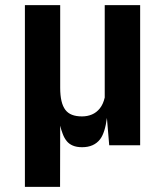

<svg xmlns="http://www.w3.org/2000/svg" viewBox="-20 -566 640 748"><path d="M300 7.5Q278.5 7.5 263.8 1.2Q249 -5 239.8 -16.5Q230.5 -28 224.5 -44Q218.5 -59 214.5 -76.5L214 162H77V-546H214.5V-224Q214.5 -194 219.5 -172.8Q224.5 -151.5 234.5 -138.2Q244.5 -125 260.5 -118.8Q276.5 -112.5 299.5 -112.5Q320.5 -112.5 338.2 -120Q356 -127.5 369 -143.8Q382 -160 388 -186V-546H526V0H405.5L396.5 -106.5Q389 -48.5 370 -23.5Q346 7.5 300 7.5Z"/></svg>

Font: Spline Sans Mono SemiBold
Style: Regular
Weight: 600
Monospace: yes
Version: Version 1.004